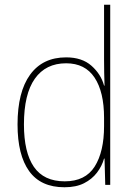

<svg xmlns="http://www.w3.org/2000/svg" viewBox="-20 -780 568 810"><path d="M252 10Q152 10 103 -58Q54 -126 54 -255Q54 -392 107 -465Q160 -538 259 -538Q326 -538 366 -502.5Q406 -467 419 -419H421Q420 -448 419.5 -474.5Q419 -501 419 -527V-760H445V0H424L421 -111H419Q410 -79 389 -51.5Q368 -24 334.5 -7Q301 10 252 10ZM253 -15Q340 -15 379.5 -77.5Q419 -140 419 -248V-283Q419 -392 379 -452.5Q339 -513 259 -513Q173 -513 127 -448Q81 -383 81 -255Q81 -137 123 -76Q165 -15 253 -15Z"/></svg>

Font: Noto Sans Bengali SemiCondensed Thin
Style: Regular
Weight: 100
Width: 4
Designer: Joana Ranito - Universal Thirst; Jelle Bosma - Monotype Design Team
Foundry: Universal Thirst ehf.
Version: Version 3.000; ttfautohint (v1.8.4.7-5d5b)